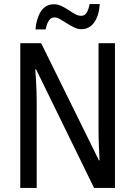

<svg xmlns="http://www.w3.org/2000/svg" viewBox="-20 -927 666 947"><path d="M547 0H444L158 -585H154Q156 -559 157.5 -532Q159 -505 160 -478.5Q161 -452 161 -426V0H80V-714H183L468 -136H471Q470 -161 468.5 -188.5Q467 -216 466.5 -243.5Q466 -271 466 -293V-714H547ZM155 -782Q157 -808 163.5 -830Q170 -852 181 -869.5Q192 -887 208 -896.5Q224 -906 246 -906Q265 -906 283 -897.5Q301 -889 318 -877.5Q335 -866 350.5 -857.5Q366 -849 381 -849Q398 -849 407.5 -864.5Q417 -880 422 -907H472Q468 -848 444 -815.5Q420 -783 382 -783Q363 -783 345 -792Q327 -801 309.5 -812Q292 -823 277 -832Q262 -841 248 -841Q232 -841 221.5 -826Q211 -811 205 -782Z"/></svg>

Font: Noto Sans Condensed
Style: Regular
Weight: 400
Width: 3
Version: Version 2.013